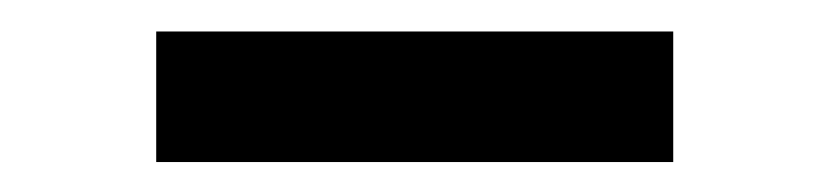

<svg xmlns="http://www.w3.org/2000/svg" viewBox="-20 -688 540 125"><path d="M81.7 -582.5V-667.5H418.3V-582.5Z"/></svg>

Font: Funnel Sans Light SemiBold
Style: Regular
Weight: 600
Version: Version 1.000